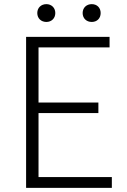

<svg xmlns="http://www.w3.org/2000/svg" viewBox="-20 -907 613 927"><path d="M106 0H520V-52H166V-361H455V-412H166V-678H509V-729H106ZM204 -801C228 -801 247 -818 247 -844C247 -870 228 -887 204 -887C179 -887 160 -870 160 -844C160 -818 179 -801 204 -801ZM423 -801C448 -801 466 -818 466 -844C466 -870 448 -887 423 -887C398 -887 379 -870 379 -844C379 -818 398 -801 423 -801Z"/></svg>

Font: Noto Sans Japanese Light
Style: Regular
Weight: 300
Designer: Ryoko NISHIZUKA (kana & ideographs); Paul D. Hunt (Latin, Greek & Cyrillic); Wenlong ZHANG (bopomofo); Sandoll Communica
Foundry: Adobe Systems Incorporated
Version: Version 1.000;PS 1;hotconv 1.0.78;makeotf.lib2.5.61930